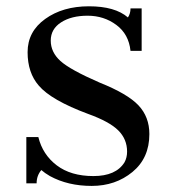

<svg xmlns="http://www.w3.org/2000/svg" viewBox="-20 -594 546 622"><path d="M394.4 -537.5Q402.8 -550 402.8 -566.7H438.9V-429.2H402.8Q397.2 -483.3 356.9 -513.2Q316.7 -543.1 263.9 -543.1Q211.1 -543.1 177.8 -521.5Q144.4 -500 144.4 -462.5Q144.4 -425 175.7 -396.5Q206.9 -368.1 302.8 -326.4Q393.1 -290.3 428.5 -252.8Q463.9 -215.3 463.9 -159.7Q463.9 -81.9 409 -36.8Q354.2 8.3 277.1 8.3Q200 8.3 141.7 -23.6Q125 -33.3 113.9 -43.1Q98.6 -25 98.6 0H65.3V-150H104.2Q118.1 -93.1 163.9 -58.3Q209.7 -23.6 282.6 -23.6Q355.6 -23.6 383.3 -68.1Q391.7 -83.3 391.7 -102.8Q391.7 -143.1 363.2 -171.5Q334.7 -200 265.3 -225Q145.8 -269.4 105.6 -316.7Q69.4 -358.3 69.4 -425Q69.4 -491.7 126.4 -532.6Q183.3 -573.6 268.1 -573.6Q352.8 -573.6 394.4 -537.5Z"/></svg>

Font: Sree Krushnadevaraya
Style: Regular
Weight: 400
Designer: Purushoth Kumar Guthula
Foundry: Andhrapradesh Society for Knowledge Networks
Version: Version 1.0.5; ttfautohint (v1.2.42-39fb)